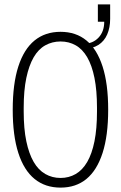

<svg xmlns="http://www.w3.org/2000/svg" viewBox="-20 -843 551 875"><path d="M256 12Q186 12 137.5 -27.5Q89 -67 63.5 -146Q38 -225 38 -343Q38 -461 63.5 -540Q89 -619 137.5 -658.5Q186 -698 256 -698Q326 -698 374 -658.5Q422 -619 447.5 -540Q473 -461 473 -343Q473 -225 447.5 -146Q422 -67 374 -27.5Q326 12 256 12ZM256 -32Q294 -32 325 -50Q356 -68 377.5 -105Q399 -142 410.5 -199Q422 -256 422 -335V-352Q422 -431 410.5 -488Q399 -545 377.5 -582Q356 -619 325 -636.5Q294 -654 256 -654Q218 -654 186.5 -636.5Q155 -619 133.5 -582Q112 -545 100 -488Q88 -431 88 -352V-335Q88 -256 100 -199Q112 -142 133.5 -105Q155 -68 186.5 -50Q218 -32 256 -32ZM363 -621V-644Q403 -644 429 -671.5Q455 -699 455 -744H426V-823H482V-757Q482 -717 468.5 -686Q455 -655 428 -638Q401 -621 363 -621Z"/></svg>

Font: Archivo ExtraCondensed Thin
Style: Regular
Weight: 250
Width: 2
Designer: Hector Gatti
Foundry: Omnibus-Type
Version: Version 2.001